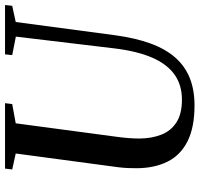

<svg xmlns="http://www.w3.org/2000/svg" viewBox="-35 -748 793 763"><g transform="rotate(-90 361.5 -366.5)"><path d="M655.5 -700.5 603 -306Q592 -224.5 570.2 -165Q548.5 -105.5 514.5 -66.8Q480.5 -28 433.2 -9Q386 10 324 10Q236.5 10 181.5 -17.8Q126.5 -45.5 100.8 -97Q75 -148.5 74.5 -219Q74.5 -236.5 75.2 -255.2Q76 -274 78.5 -293.5L133 -700.5L69.5 -714.5L73 -743H333L329.5 -714.5L253 -700.5L199.5 -300Q196 -274.5 194.2 -251.5Q192.5 -228.5 192.5 -208Q193 -159.5 208 -121.5Q223 -83.5 256.8 -61.8Q290.5 -40 347 -40Q404.5 -40 446 -69Q487.5 -98 513.8 -158Q540 -218 551 -311L597.5 -700L524 -714.5L527 -743H723L720 -714.5Z"/></g></svg>

Font: Merriweather 96pt Medium
Style: Italic
Weight: 500
Italic angle: -7.8°
Version: Version 2.101